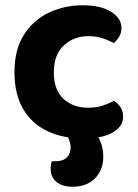

<svg xmlns="http://www.w3.org/2000/svg" viewBox="-20 -515 526 734"><path d="M317.1 -376.8Q262.8 -376.8 224.3 -341.5Q185.7 -306.1 185.7 -238.4Q185.7 -170.8 222.8 -137Q259.8 -103.2 316.4 -103.2Q349.2 -103.2 373.8 -111.6Q398.4 -120.1 415.8 -129.8Q432.9 -117.7 441.8 -103.4Q450.7 -89 450.7 -68.4Q450.7 -31.3 410.7 -8.4Q370.8 14.5 300.4 14.5Q220.8 14.5 160.9 -13.9Q101.1 -42.3 68.2 -98.9Q35.3 -155.6 35.3 -238.4Q35.3 -324.7 71.1 -381.5Q106.9 -438.2 166.4 -466.5Q225.8 -494.8 296.1 -494.8Q365 -494.8 404.7 -470Q444.4 -445.2 444.4 -407.5Q444.4 -390.2 435.9 -375.5Q427.4 -360.8 415.6 -350.5Q397.4 -360.2 372.8 -368.5Q348.2 -376.8 317.1 -376.8ZM229.5 -4.3 310.6 -33Q346.2 -12.4 360.5 18.1Q374.8 48.7 374.8 84.2Q374.8 134.5 343.3 166.7Q311.8 198.9 256.9 198.9Q219 198.9 196.4 181Q173.8 163.2 173.8 130.2Q173.8 113.9 178.2 101.6H189.4Q221.6 101.6 235.9 86.5Q250.1 71.4 250.1 48.4Q250.1 36.8 245.2 22.1Q240.4 7.4 229.5 -4.3Z"/></svg>

Font: Baloo Paaji 2
Style: Regular
Weight: 400
Designer: Shuchita Grover, Noopur Datye and Ek Type
Foundry: Ek Type
Version: Version 1.700